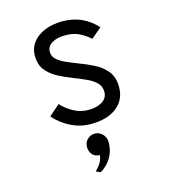

<svg xmlns="http://www.w3.org/2000/svg" viewBox="-115 -614 846 963"><g transform="rotate(-15 308.0 -132.5)"><path d="M305 12Q248.5 12 199 -13.5Q149.5 -39 116.5 -77.5L172.5 -127Q195.5 -101 232 -80.2Q268.5 -59.5 311 -59.5Q353 -59.5 381.8 -76.8Q410.5 -94 410.5 -127.5Q410.5 -155 392.2 -173.8Q374 -192.5 344.2 -206.2Q314.5 -220 280.5 -233Q237 -249.5 200.5 -269.2Q164 -289 142.2 -318Q120.5 -347 120.5 -390.5Q120.5 -431 143.5 -460.8Q166.5 -490.5 206.8 -506.8Q247 -523 298 -523Q354.5 -523 399 -501.8Q443.5 -480.5 475 -444.5L421 -399Q401 -418 369.8 -434.8Q338.5 -451.5 294.5 -451.5Q251 -451.5 224.5 -435.5Q198 -419.5 198 -391Q198 -368 215 -352Q232 -336 259.2 -323.8Q286.5 -311.5 318 -299.5Q358.5 -284.5 397.8 -265Q437 -245.5 462.5 -214Q488 -182.5 488 -131Q488 -65 438.8 -26.5Q389.5 12 305 12ZM288.5 258 265.5 248Q273 241.5 288 221.8Q303 202 307 174Q280 173 267.2 156.5Q254.5 140 254.5 118.5Q254.5 93.5 271.5 78.2Q288.5 63 309.5 63Q331 63 348.5 79.8Q366 96.5 366 125Q366 166 346 200.8Q326 235.5 288.5 258Z"/></g></svg>

Font: Overpass Mono Light
Style: Regular
Weight: 400
Monospace: yes
Version: Version 4.000